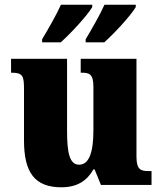

<svg xmlns="http://www.w3.org/2000/svg" viewBox="-20 -786 689 816"><path d="M344 -619V-606H423C465 -643 537 -721 557 -756V-766H424C404 -721 370 -663 344 -619ZM159 -619V-606H238C280 -643 352 -721 372 -756V-766H239C219 -721 185 -663 159 -619ZM241 10C308 10 350 -18 377 -66H382L409 0H624V-59H612C580 -59 560 -63 560 -120V-536H323V-477H327C359 -477 377 -472 377 -417V-233C377 -142 360 -86 316 -86C275 -86 265 -139 265 -230V-536H27V-477H30C78 -477 82 -462 82 -405V-189C82 -55 126 10 241 10Z"/></svg>

Font: Noto Serif Devanagari SemiCondensed Black
Style: Regular
Weight: 900
Width: 4
Designer: Universal Thirst, Indian Type Foundry and the Monotype Design Team
Foundry: Monotype Imaging Inc.
Version: Version 2.004